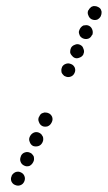

<svg xmlns="http://www.w3.org/2000/svg" viewBox="-20 -583 351 626"><path d="M17 8Q21 17 29 20Q38 24 46 21Q55 18 59 9Q63 0 60 -8Q57 -17 48 -21Q40 -25 31 -22Q22 -18 18 -10V-9Q14 -1 17 8ZM47 -56Q50 -47 59 -43Q67 -39 76 -42Q84 -46 88 -54L89 -56Q91 -60 91 -64Q91 -69 90 -73Q88 -77 85 -80Q82 -84 78 -85Q70 -89 61 -86Q52 -83 48 -74V-73Q44 -64 47 -56ZM77 -120Q80 -111 88 -107Q97 -104 106 -107Q114 -110 118 -118L119 -120Q121 -124 121 -129Q121 -133 120 -137Q118 -141 115 -145Q112 -148 108 -150Q100 -154 91 -151Q82 -147 78 -139L77 -137Q73 -129 77 -120ZM107 -185Q110 -176 118 -172Q122 -170 127 -170Q131 -170 135 -171Q140 -173 143 -176Q146 -179 148 -183L149 -185Q153 -193 150 -202Q146 -211 138 -214Q134 -216 129 -216Q125 -217 121 -215Q116 -214 113 -211Q110 -208 108 -203L107 -202Q103 -193 107 -185ZM180 -355Q180 -350 181 -346Q183 -342 186 -339Q189 -335 193 -334Q201 -330 210 -333Q219 -336 223 -345Q227 -353 224 -362Q220 -371 212 -374Q203 -378 195 -375Q186 -372 182 -364V-363Q180 -359 180 -355ZM209 -417Q208 -412 210 -408Q212 -404 215 -401Q218 -397 222 -395Q230 -391 239 -395Q248 -398 252 -406V-407Q254 -411 254 -415Q254 -420 252 -424Q251 -428 248 -432Q245 -435 241 -437Q232 -441 224 -437Q215 -434 211 -426V-425Q209 -421 209 -417ZM237 -479Q237 -475 239 -470Q240 -466 243 -463Q246 -460 250 -458Q259 -454 268 -457Q276 -460 280 -469H281Q284 -478 281 -486Q278 -495 270 -499Q266 -501 261 -501Q257 -501 252 -500Q248 -498 245 -495Q242 -492 240 -488Q238 -484 237 -479ZM268 -533Q271 -524 279 -520Q288 -516 297 -519Q305 -523 309 -531V-532Q311 -536 311 -540Q312 -545 310 -549Q309 -553 306 -556Q303 -559 298 -561Q294 -563 290 -563Q285 -564 281 -562Q277 -561 274 -557Q270 -554 269 -550H268Q264 -541 268 -533Z"/></svg>

Font: FRB American Cursive Dotted Extrabold
Style: Bold Italic
Weight: 800
Italic angle: -25°
Version: Version 2.0;Modular Font Editor K font №1